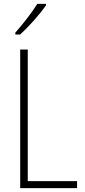

<svg xmlns="http://www.w3.org/2000/svg" viewBox="-20 -969 436 989"><path d="M217 -942V-949H172C142 -901 102 -850 59 -801V-791H83C126 -829 185 -895 217 -942ZM84 0H377V-36H123V-714H84Z"/></svg>

Font: Noto Sans Gurmukhi UI Condensed ExtraLight
Style: Regular
Weight: 200
Width: 3
Designer: Jelle Bosma - Monotype Design Team
Foundry: Monotype Imaging Inc.
Version: Version 2.004